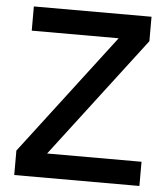

<svg xmlns="http://www.w3.org/2000/svg" viewBox="-51 -744 693 790"><g transform="rotate(5 295.5 -349.0)"><path d="M554 0H37V-101L416 -598H57V-698H543V-597L164 -100H554Z"/></g></svg>

Font: Plexus Sans Medium
Style: Regular
Weight: 500
Version: Version 2.001;PS 002.001;hotconv 1.0.70;makeotf.lib2.5.58329